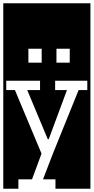

<svg xmlns="http://www.w3.org/2000/svg" viewBox="-32 -937 571 1170"><path d="M-12 213V-917H519V213H306V156H230L290 0L447 -388H500V-445H304V-388H376L265 -89H259L134 -388H212V-445H6V-388H59L221 -1L163 156H80V213ZM141 -640V-555H222V-640ZM312 -640V-555H393V-640Z"/></svg>

Font: Zilla Slab Highlight Regular
Style: Regular
Weight: 400
Designer: Typotheque Type Foundry
Foundry: Typotheque type foundry
Version: Version 1.1; 2017; ttfautohint (v1.6)